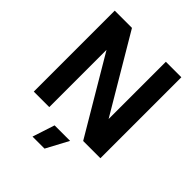

<svg xmlns="http://www.w3.org/2000/svg" viewBox="-247 -837 1174 1174"><g transform="rotate(45 340.0 -250.0)"><path d="M52 0V-700H201L494 -205V-700H628V0H479L186 -495V0ZM241 200 288 56H422L345 200Z"/></g></svg>

Font: Tektur SemiBold
Style: Regular
Weight: 600
Designer: Adam Jagosz
Foundry: Adam Jagosz
Version: Version 1.005;gftools[0.9.30]